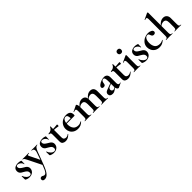

<svg xmlns="http://www.w3.org/2000/svg" viewBox="337 -2347 4249 4249"><g transform="rotate(-45 2461.5 -222.0)"><path d="M198 -244Q236 -222 254.5 -209.5Q273 -197 288 -174.5Q303 -152 303 -120Q303 -86 286 -56Q269 -26 235 -7.5Q201 11 154 11Q99 11 50 -16Q44 -22 44 -28L42 -127Q42 -130 47.5 -130.5Q53 -131 54 -129Q70 -79 107 -44Q144 -9 182 -9Q203 -9 215.5 -22Q228 -35 228 -60Q228 -97 207 -118.5Q186 -140 145 -163Q110 -182 92 -194Q74 -206 60 -228Q46 -250 46 -282Q46 -341 88 -368.5Q130 -396 191 -396Q214 -396 232.5 -393Q251 -390 274 -381Q283 -378 283 -370Q283 -345 282 -331L281 -281Q281 -278 275 -278Q269 -278 269 -281Q269 -300 253 -322.5Q237 -345 211.5 -361Q186 -377 159 -377Q118 -377 118 -338Q118 -309 138.5 -288Q159 -267 198 -244Z M778 -374Q746 -374 722.5 -346.5Q699 -319 680 -267L569 28Q516 168 467.5 224.5Q419 281 360 281Q330 281 314 268.5Q298 256 298 232Q298 209 312 197Q326 185 346 185Q357 185 364.5 188Q372 191 383 198Q402 211 419 211Q443 211 463 190.5Q483 170 505 122.5Q527 75 560 -15L557 40L387 -303Q365 -346 352.5 -360Q340 -374 322 -374Q319 -374 319 -380Q319 -386 322 -386Q350 -386 365 -385L407 -384L476 -385Q492 -386 519 -386Q522 -386 522 -380Q522 -374 519 -374Q493 -374 481 -369.5Q469 -365 469 -355Q469 -347 475 -335L602 -75L566 -16L653 -268Q662 -294 662 -315Q662 -343 646 -358.5Q630 -374 600 -374Q598 -374 598 -380Q598 -386 600 -386Q627 -386 641 -385L701 -384L741 -385Q753 -386 778 -386Q780 -386 780 -380Q780 -374 778 -374Z M962 -244Q1000 -222 1018.5 -209.5Q1037 -197 1052 -174.5Q1067 -152 1067 -120Q1067 -86 1050 -56Q1033 -26 999 -7.5Q965 11 918 11Q863 11 814 -16Q808 -22 808 -28L806 -127Q806 -130 811.5 -130.5Q817 -131 818 -129Q834 -79 871 -44Q908 -9 946 -9Q967 -9 979.5 -22Q992 -35 992 -60Q992 -97 971 -118.5Q950 -140 909 -163Q874 -182 856 -194Q838 -206 824 -228Q810 -250 810 -282Q810 -341 852 -368.5Q894 -396 955 -396Q978 -396 996.5 -393Q1015 -390 1038 -381Q1047 -378 1047 -370Q1047 -345 1046 -331L1045 -281Q1045 -278 1039 -278Q1033 -278 1033 -281Q1033 -300 1017 -322.5Q1001 -345 975.5 -361Q950 -377 923 -377Q882 -377 882 -338Q882 -309 902.5 -288Q923 -267 962 -244Z M1179 -80V-302Q1179 -333 1168 -345Q1157 -357 1128 -357Q1127 -357 1125.5 -360Q1124 -363 1124 -366Q1124 -370 1125 -372.5Q1126 -375 1128 -375Q1179 -377 1210.5 -397Q1242 -417 1259 -458Q1261 -462 1267.5 -462Q1274 -462 1274 -458V-113Q1274 -75 1293.5 -57Q1313 -39 1345 -39Q1385 -39 1423 -69L1425 -70Q1429 -70 1431.5 -66Q1434 -62 1431 -60Q1394 -23 1359 -5.5Q1324 12 1285 12Q1241 12 1210 -9Q1179 -30 1179 -80ZM1239 -351V-377Q1304 -377 1404 -387Q1406 -387 1408.5 -379.5Q1411 -372 1411 -363Q1411 -353 1407.5 -343.5Q1404 -334 1400 -335Q1327 -351 1239 -351Z M1469 -182Q1469 -240 1498 -289Q1527 -338 1578.5 -366.5Q1630 -395 1695 -395Q1757 -395 1791 -367Q1825 -339 1825 -280Q1825 -249 1814 -249H1718Q1720 -310 1706 -342.5Q1692 -375 1657 -375Q1617 -375 1593.5 -334Q1570 -293 1570 -225Q1570 -137 1610.5 -87Q1651 -37 1727 -37Q1754 -37 1773 -43.5Q1792 -50 1823 -65L1825 -66Q1827 -66 1829.5 -62Q1832 -58 1830 -56Q1793 -20 1755 -4Q1717 12 1672 12Q1609 12 1563 -14.5Q1517 -41 1493 -85.5Q1469 -130 1469 -182ZM1534 -267 1753 -271V-249L1535 -248Z M2413 -12Q2444 -12 2455.5 -26.5Q2467 -41 2467 -81V-225Q2467 -279 2448.5 -305Q2430 -331 2392 -331Q2361 -331 2332 -316Q2303 -301 2285 -275L2280 -287Q2356 -398 2449 -398Q2503 -398 2531.5 -367Q2560 -336 2560 -273V-81Q2560 -41 2571.5 -26.5Q2583 -12 2614 -12Q2618 -12 2618 -6Q2618 0 2614 0Q2588 0 2573 -1L2513 -2L2455 -1Q2439 0 2413 0Q2410 0 2410 -6Q2410 -12 2413 -12ZM2151 -12Q2182 -12 2193.5 -26.5Q2205 -41 2205 -81V-225Q2205 -279 2186.5 -305Q2168 -331 2130 -331Q2099 -331 2070 -316Q2041 -301 2023 -275L2018 -287Q2094 -398 2187 -398Q2240 -398 2269 -368.5Q2298 -339 2298 -284V-81Q2298 -41 2309.5 -26.5Q2321 -12 2352 -12Q2356 -12 2356 -6Q2356 0 2352 0Q2326 0 2311 -1L2251 -2L2193 -1Q2177 0 2151 0Q2148 0 2148 -6Q2148 -12 2151 -12ZM1894 -12Q1925 -12 1936 -26.5Q1947 -41 1947 -81V-269Q1947 -300 1939.5 -314.5Q1932 -329 1916 -329Q1899 -329 1868 -315H1866Q1863 -315 1861.5 -320Q1860 -325 1862 -326L2001 -394Q2007 -396 2008 -396Q2020 -396 2030.5 -370.5Q2041 -345 2041 -303V-81Q2041 -41 2052.5 -26.5Q2064 -12 2095 -12Q2098 -12 2098 -6Q2098 0 2095 0Q2069 0 2054 -1L1994 -2L1935 -1Q1920 0 1894 0Q1891 0 1891 -6Q1891 -12 1894 -12Z M2941 8Q2921 8 2904 -17.5Q2887 -43 2887 -85V-255Q2887 -319 2876.5 -348Q2866 -377 2841 -377Q2788 -377 2781 -295Q2778 -265 2763.5 -252Q2749 -239 2723 -239Q2698 -239 2686.5 -249.5Q2675 -260 2675 -277Q2675 -307 2710 -334.5Q2745 -362 2794.5 -379Q2844 -396 2882 -396Q2926 -396 2953.5 -368.5Q2981 -341 2981 -285V-108Q2981 -79 2991.5 -63Q3002 -47 3021 -47Q3035 -47 3050 -54H3051Q3055 -54 3056.5 -49.5Q3058 -45 3054 -43L2951 6Q2947 8 2941 8ZM2672 -65Q2672 -92 2685 -108.5Q2698 -125 2717.5 -134.5Q2737 -144 2772 -156L2797 -165L2897 -202L2901 -187L2844 -161Q2841 -160 2824 -153.5Q2807 -147 2794.5 -132Q2782 -117 2782 -97Q2782 -73 2797.5 -59.5Q2813 -46 2833 -46Q2849 -46 2866 -57L2916 -91L2917 -75L2847 -25Q2824 -8 2804 -0.5Q2784 7 2759 7Q2716 7 2694 -12Q2672 -31 2672 -65Z M3131 -80V-302Q3131 -333 3120 -345Q3109 -357 3080 -357Q3079 -357 3077.5 -360Q3076 -363 3076 -366Q3076 -370 3077 -372.5Q3078 -375 3080 -375Q3131 -377 3162.5 -397Q3194 -417 3211 -458Q3213 -462 3219.5 -462Q3226 -462 3226 -458V-113Q3226 -75 3245.5 -57Q3265 -39 3297 -39Q3337 -39 3375 -69L3377 -70Q3381 -70 3383.5 -66Q3386 -62 3383 -60Q3346 -23 3311 -5.5Q3276 12 3237 12Q3193 12 3162 -9Q3131 -30 3131 -80ZM3191 -351V-377Q3256 -377 3356 -387Q3358 -387 3360.5 -379.5Q3363 -372 3363 -363Q3363 -353 3359.5 -343.5Q3356 -334 3352 -335Q3279 -351 3191 -351Z M3428 -12Q3459 -12 3470 -26.5Q3481 -41 3481 -81V-260Q3481 -294 3474 -309Q3467 -324 3451 -324Q3438 -324 3414 -313H3413Q3409 -313 3407 -318.5Q3405 -324 3408 -325L3559 -395L3562 -396Q3567 -396 3572 -391Q3577 -386 3577 -382V-360Q3575 -320 3575 -262V-81Q3575 -41 3586.5 -26.5Q3598 -12 3629 -12Q3632 -12 3632 -6Q3632 0 3629 0Q3603 0 3588 -1L3528 -2L3469 -1Q3454 0 3428 0Q3425 0 3425 -6Q3425 -12 3428 -12ZM3463 -556Q3463 -582 3479.5 -597.5Q3496 -613 3524 -613Q3552 -613 3567 -598Q3582 -583 3582 -556Q3582 -527 3567 -511Q3552 -495 3524 -495Q3495 -495 3479 -511Q3463 -527 3463 -556Z M3850 -244Q3888 -222 3906.5 -209.5Q3925 -197 3940 -174.5Q3955 -152 3955 -120Q3955 -86 3938 -56Q3921 -26 3887 -7.5Q3853 11 3806 11Q3751 11 3702 -16Q3696 -22 3696 -28L3694 -127Q3694 -130 3699.5 -130.5Q3705 -131 3706 -129Q3722 -79 3759 -44Q3796 -9 3834 -9Q3855 -9 3867.5 -22Q3880 -35 3880 -60Q3880 -97 3859 -118.5Q3838 -140 3797 -163Q3762 -182 3744 -194Q3726 -206 3712 -228Q3698 -250 3698 -282Q3698 -341 3740 -368.5Q3782 -396 3843 -396Q3866 -396 3884.5 -393Q3903 -390 3926 -381Q3935 -378 3935 -370Q3935 -345 3934 -331L3933 -281Q3933 -278 3927 -278Q3921 -278 3921 -281Q3921 -300 3905 -322.5Q3889 -345 3863.5 -361Q3838 -377 3811 -377Q3770 -377 3770 -338Q3770 -309 3790.5 -288Q3811 -267 3850 -244Z M4021 -186Q4021 -249 4056 -296.5Q4091 -344 4145.5 -369.5Q4200 -395 4257 -395Q4305 -395 4343.5 -375Q4382 -355 4382 -320Q4382 -301 4367.5 -287.5Q4353 -274 4327 -274Q4303 -274 4289 -286.5Q4275 -299 4266 -325Q4257 -353 4248.5 -363.5Q4240 -374 4218 -374Q4175 -374 4149.5 -331.5Q4124 -289 4124 -219Q4124 -136 4161 -86.5Q4198 -37 4279 -37Q4306 -37 4325.5 -43Q4345 -49 4375 -63H4376Q4379 -63 4381.5 -60Q4384 -57 4382 -55Q4345 -21 4308 -4.5Q4271 12 4223 12Q4157 12 4111.5 -16.5Q4066 -45 4043.5 -90.5Q4021 -136 4021 -186Z M4435 -12Q4466 -12 4477.5 -26.5Q4489 -41 4489 -81V-589Q4489 -624 4482.5 -639Q4476 -654 4460 -654Q4446 -654 4422 -643H4421Q4418 -643 4415.5 -648.5Q4413 -654 4415 -655L4561 -724L4566 -725Q4571 -725 4576.5 -720.5Q4582 -716 4582 -712V-81Q4582 -41 4593.5 -26.5Q4605 -12 4636 -12Q4640 -12 4640 -6Q4640 0 4636 0Q4610 0 4594 -1L4536 -2L4476 -1Q4461 0 4435 0Q4433 0 4433 -6Q4433 -12 4435 -12ZM4704 -12Q4735 -12 4746.5 -26.5Q4758 -41 4758 -81V-225Q4758 -279 4738 -305Q4718 -331 4676 -331Q4645 -331 4614 -315.5Q4583 -300 4565 -275L4559 -287Q4638 -398 4734 -398Q4788 -398 4819.5 -363.5Q4851 -329 4851 -273V-81Q4851 -41 4862.5 -26.5Q4874 -12 4905 -12Q4909 -12 4909 -6Q4909 0 4905 0Q4879 0 4863 -1L4805 -2L4745 -1Q4730 0 4704 0Q4702 0 4702 -6Q4702 -12 4704 -12Z"/></g></svg>

Font: Cormorant Garamond
Style: Bold
Weight: 700
Designer: Christian Thalmann (Catharsis Fonts)
Foundry: Catharsis Fonts
Version: Version 4.000